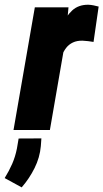

<svg xmlns="http://www.w3.org/2000/svg" viewBox="-67 -560 445 827"><path d="M215.3 -389.2 147.9 0H-8.8L83 -528.3H228ZM357.9 -531.7 335.9 -379.4Q324.2 -381.3 312.5 -382.8Q300.8 -384.3 288.6 -384.8Q264.6 -385.3 247.1 -377Q229.5 -368.7 218 -353.8Q206.5 -338.9 199.5 -319.8Q192.4 -300.8 189 -278.8L165 -298.3Q168.9 -329.1 177 -370.1Q185.1 -411.1 200.9 -450.4Q216.8 -489.7 243.9 -514.9Q271 -540 313.5 -539.6Q325.2 -539.1 335.9 -536.9Q346.7 -534.7 357.9 -531.7ZM111.3 36.1 108.9 69.3Q104.5 118.7 81.8 164.1Q59.1 209.5 26.4 247.1L-46.9 207Q-27.8 176.3 -14.4 145.5Q-1 114.7 5.9 79.6L13.2 36.6Z"/></svg>

Font: Roboto Condensed Black
Style: Italic
Weight: 900
Italic angle: -12°
Designer: Christian Robertson
Foundry: Google
Version: Version 3.008; 2023